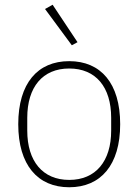

<svg xmlns="http://www.w3.org/2000/svg" viewBox="-20 -778 584 810"><path d="M283 -587 307 -600 202 -758 170 -740ZM272 12C405 12 487 -82 487 -254C487 -427 405 -520 272 -520C139 -520 57 -427 57 -254C57 -82 139 12 272 12ZM272 -19C160 -19 95 -98 95 -227V-281C95 -411 160 -489 272 -489C384 -489 449 -411 449 -281V-227C449 -98 384 -19 272 -19Z"/></svg>

Font: IBM Plex Devanagari ExtraLight
Style: Regular
Weight: 200
Designer: Mike Abbink, Paul van der Laan, Pieter van Rosmalen, Erin McLaughlin
Foundry: Bold Monday
Version: Version 1.0